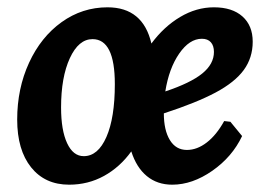

<svg xmlns="http://www.w3.org/2000/svg" viewBox="-20 -493 719 525"><path d="M610 -160 642 -121Q615 -64 560.5 -26Q506 12 451 12Q410 12 381.5 -11.5Q353 -35 339 -79Q308 -36 264.5 -12Q221 12 169 12Q103 12 65 -35.5Q27 -83 27 -166Q27 -251 59.5 -321.5Q92 -392 148.5 -432.5Q205 -473 274 -473Q371 -473 394 -374Q428 -420 472.5 -446.5Q517 -473 565 -473Q615 -473 643 -448Q671 -423 671 -379Q671 -335 646.5 -301.5Q622 -268 569.5 -240Q517 -212 428 -183Q428 -137 444.5 -110Q461 -83 491 -83Q519 -83 545.5 -103.5Q572 -124 593 -162ZM432 -243Q501 -266 533 -292Q565 -318 565 -351Q565 -368 556.5 -377.5Q548 -387 532 -387Q498 -387 470 -346.5Q442 -306 432 -243ZM294 -263Q294 -386 233 -386Q195 -386 171 -334Q147 -282 147 -199Q147 -137 163.5 -101.5Q180 -66 209 -66Q248 -66 271 -118.5Q294 -171 294 -263Z"/></svg>

Font: Alegreya
Style: Bold Italic
Weight: 700
Italic angle: -7°
Designer: Juan Pablo del Peral
Foundry: Huerta Tipografica
Version: Version 2.007; ttfautohint (v1.6)